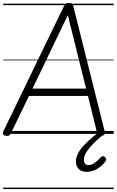

<svg xmlns="http://www.w3.org/2000/svg" viewBox="-22 -910 793 1305"><path d="M20 13Q4 12 -0.5 4Q-5 -4 1 -18L412 -867Q417 -880 424.5 -885Q432 -890 447 -890Q461 -890 467.5 -884.5Q474 -879 477 -865L690 -15Q693 -3 687.5 4.5Q682 12 667 13Q653 15 647 10Q641 5 637 -10L576 -258H175L55 -10Q48 5 41 10Q34 15 20 13ZM199 -308H563L439 -807ZM566 258Q534 258 514 239.5Q494 221 494 187Q494 164 504.5 140.5Q515 117 535 93Q555 69 583 43.5Q611 18 648 -10L689 -8V-3Q659 22 633.5 45.5Q608 69 589 91.5Q570 114 559 135Q548 156 548 176Q548 192 555.5 202Q563 212 579 212Q599 212 620 198Q641 184 663 159Q669 153 676 152Q683 151 690 157Q698 163 699.5 171Q701 179 695 186Q680 208 658.5 224.5Q637 241 613 249.5Q589 258 566 258ZM0 365H751V375H0ZM0 -20H751V0H0ZM0 -505H751V-500H0ZM0 -885H751V-875H0Z"/></svg>

Font: Playwrite GB S Guides
Style: Italic
Weight: 400
Italic angle: -7.01216°
Designer: Veronika Burian, José Scaglione
Foundry: TypeTogether
Version: Version 1.002